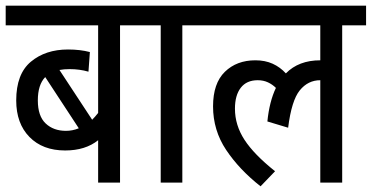

<svg xmlns="http://www.w3.org/2000/svg" viewBox="-20 -642 1307 675"><path d="M486 -553H402V0H325V-149Q280 -113 209 -113Q130 -113 83.5 -160.5Q37 -208 37 -289Q37 -382 88.5 -425Q140 -468 219 -468Q262 -468 296 -459L291 -390Q260 -399 225 -399Q205 -399 189 -396L304 -221Q315 -232 325 -245V-553H0V-622H486ZM113 -289Q113 -234 140.5 -208Q168 -182 212 -182Q235 -182 257 -191L139 -371Q113 -344 113 -289Z M621 -553V0H545V-553H473V-622H705V-553Z M693 -553V-622H1267V-553H1183V0H1106V-360Q1063 -360 1034 -324.5Q1005 -289 993 -193L920 -215Q927 -285 950 -333Q938 -345 922 -352.5Q906 -360 886 -360Q847 -360 826.5 -333.5Q806 -307 806 -260Q806 -202 839.5 -150.5Q873 -99 947 -40L896 13Q821 -46 775 -115Q729 -184 729 -268Q729 -349 770.5 -389.5Q812 -430 878 -430Q912 -430 938.5 -418Q965 -406 985 -384Q1030 -430 1106 -430V-553Z"/></svg>

Font: Noto Sans Devanagari Condensed
Style: Regular
Weight: 400
Width: 3
Designer: Jelle Bosma - Monotype Design Team
Foundry: Monotype Imaging Inc.
Version: Version 2.004; ttfautohint (v1.8.4.7-5d5b)